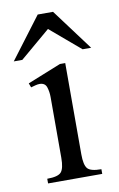

<svg xmlns="http://www.w3.org/2000/svg" viewBox="-86 -649 430 692"><g transform="rotate(-10 129.5 -303.0)"><path d="M231.4 0H33.2V-17.1Q72.8 -17.1 84.5 -30.5Q96.2 -43.9 96.2 -82.5V-304.7Q96.2 -324.7 90.6 -341.6Q85 -358.4 64.9 -358.4Q58.1 -358.4 49.8 -356.2Q41.5 -354 33.2 -351.6L27.3 -367.2L149.9 -416.5H169.4V-82.5Q169.4 -43.9 180.7 -30.5Q191.9 -17.1 231.4 -17.1ZM271 -454.6H239.7L129.4 -548.3L19 -454.6H-12.2L102.1 -606H158.2Z"/></g></svg>

Font: Rohingya Solluk
Style: Regular
Weight: 400
Designer: SIL International
Foundry: SIL International
Version: Version 1.001